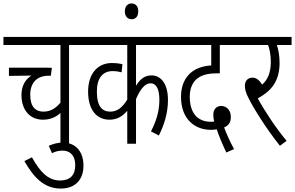

<svg xmlns="http://www.w3.org/2000/svg" viewBox="-20 -837 1718 1118"><path d="M465 -575V-622H0V-575H332V-239C304 -206 274 -187 233 -187C189 -187 156 -213 156 -285C156 -358 198 -396 263 -396H276L282 -442C270 -443 247 -443 224 -443H32V-395L163 -397C123 -372 105 -331 105 -284C105 -194 156 -140 230 -140C275 -140 308 -157 332 -179V0H382V-575Z M264 12 283 55C302 45 322 40 345 40C382 40 418 62 418 126C418 183 388 214 330 214C262 214 215 167 166 79L122 101C176 196 237 261 334 261C420 261 466 207 466 128C466 45 420 -7 345 -7C316 -7 289 1 264 12Z M1007 -575V-622H453V-575H721V-257C690 -207 660 -187 622 -187C576 -187 544 -216 544 -304C544 -382 578 -423 636 -423C656 -423 673 -420 688 -416L693 -463C677 -467 656 -470 631 -470C549 -470 493 -408 493 -304C493 -191 548 -140 617 -140C662 -140 694 -160 721 -192V0H772V-260C798 -322 827 -352 856 -352C891 -352 908 -318 908 -254C908 -186 887 -125 859 -72L905 -48C936 -110 958 -178 958 -255C958 -351 916 -398 862 -398C826 -398 798 -380 772 -338V-575Z M707 -771C707 -742 723 -725 746 -725C770 -725 785 -741 785 -771C785 -799 771 -817 746 -817C723 -817 707 -800 707 -771Z M1298 51 1343 31C1321 -8 1300 -55 1285 -95C1308 -104 1325 -122 1324 -156C1325 -190 1303 -220 1268 -220C1242 -220 1222 -202 1222 -169C1222 -156 1224 -142 1227 -129C1220 -128 1213 -128 1207 -128C1130 -128 1085 -180 1085 -273C1085 -320 1099 -353 1124 -376C1151 -399 1186 -410 1245 -410H1260V-575H1382V-622H995V-575H1210V-456C1159 -453 1115 -437 1085 -408C1054 -378 1034 -335 1034 -273C1034 -140 1118 -81 1207 -81C1221 -81 1232 -82 1242 -84C1254 -47 1278 10 1298 51Z M1649 -17C1590 -87 1525 -184 1481 -264C1550 -302 1608 -355 1608 -471C1608 -511 1601 -550 1592 -575H1678V-622H1370V-575H1541C1549 -554 1557 -519 1557 -477C1557 -415 1539 -372 1506 -344C1490 -371 1472 -385 1450 -385C1422 -385 1406 -364 1406 -339C1406 -318 1410 -299 1429 -262C1455 -210 1527 -92 1610 12Z"/></svg>

Font: Noto Sans Devanagari UI ExtraCondensed Light
Style: Regular
Weight: 300
Width: 2
Designer: Jelle Bosma - Monotype Design Team
Foundry: Monotype Imaging Inc.
Version: Version 2.004